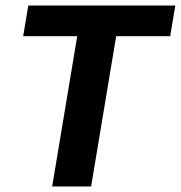

<svg xmlns="http://www.w3.org/2000/svg" viewBox="-20 -670 650 690"><path d="M167.5 0 257.5 -540H63.3L81.7 -650H610L591.7 -540H397.5L307.5 0Z"/></svg>

Font: Familjen Grotesk GF
Style: Bold Italic
Weight: 700
Designer: Anders Wikstroem, Jonas Baeckman, Matilda Gysing, Kristian Moeller
Foundry: Familjen STHML AB
Version: Version 2.000; Beta; Release 4; Build 6